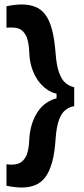

<svg xmlns="http://www.w3.org/2000/svg" viewBox="-20 -713 376 859"><path d="M312 -238Q291 -235 273 -221Q255 -207 244 -177Q233 -147 229 -95Q225 -28 212.5 15Q200 58 181 82Q162 106 135.5 116Q109 126 76 126Q64 126 46 124Q28 122 9 118V22Q37 26 59 20Q81 14 95 -11Q109 -36 111 -89Q113 -128 123.5 -160Q134 -192 151 -216Q168 -240 189.5 -254Q211 -268 233 -273V-294Q211 -298 189 -313.5Q167 -329 150 -353Q133 -377 122.5 -409Q112 -441 111 -478Q109 -531 95 -556Q81 -581 59 -586.5Q37 -592 9 -589V-685Q28 -689 45.5 -691Q63 -693 76 -693Q110 -693 136.5 -683Q163 -673 182 -648.5Q201 -624 212.5 -581Q224 -538 229 -472Q233 -419 244.5 -387.5Q256 -356 273.5 -341.5Q291 -327 312 -323Z"/></svg>

Font: Bricolage Grotesque 48pt Condensed ExtraBold SemiBold
Style: Regular
Weight: 600
Version: Version 1.000;gftools[0.9.30]